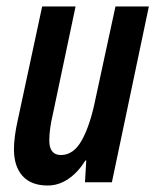

<svg xmlns="http://www.w3.org/2000/svg" viewBox="-20 -562 479 592"><path d="M127 10Q76 10 49.5 -19.5Q23 -49 23 -102Q23 -120 26 -143Q29 -166 34 -188L110 -542H213L143 -210Q132 -164 132 -129Q132 -84 168 -84Q207 -84 232.5 -130Q258 -176 274 -255L336 -542H439L325 0H242L246 -67H243Q221 -31 191 -10.5Q161 10 127 10Z"/></svg>

Font: Noto Sans ExtraCondensed SemiBold
Style: Italic
Weight: 600
Width: 2
Italic angle: -12°
Designer: Monotype Design Team
Foundry: Monotype Imaging Inc.
Version: Version 2.013; ttfautohint (v1.8.4.7-5d5b)